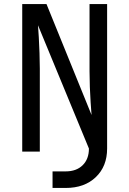

<svg xmlns="http://www.w3.org/2000/svg" viewBox="-20 -750 640 950"><path d="M240 180V98H305Q358 98 389 67.5Q420 37 420 -15L168 -625Q170 -601 172 -564.5Q174 -528 175.5 -487.5Q177 -447 177 -410V0H90V-730H210L433 -181Q431 -206 428.5 -242.5Q426 -279 424.5 -320Q423 -361 423 -397V-730H510V-15Q510 73 454 126.5Q398 180 305 180Z"/></svg>

Font: JetBrainsMono NF
Style: Regular
Weight: 400
Designer: Philipp Nurullin, Konstantin Bulenkov
Foundry: JetBrains
Version: Version 2.251; ttfautohint (v1.8.3);Nerd Fonts 2.2.2